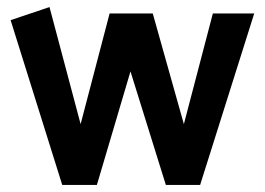

<svg xmlns="http://www.w3.org/2000/svg" viewBox="-20 -523 749 543"><path d="M546 0 699 -485H582L500 -172L412 -485H290L208 -172L120 -503L10 -466L156 0H254L349 -321L449 0Z"/></svg>

Font: Catamaran SemiBold
Style: Regular
Weight: 600
Designer: Pria Ravichandran
Version: Version 2.000